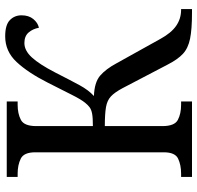

<svg xmlns="http://www.w3.org/2000/svg" viewBox="-30 -730 760 740"><g transform="rotate(-90 350.0 -360.0)"><path d="M38 0V-42H51Q84 -42 108.5 -53.5Q133 -65 133 -109V-604Q133 -648 108.5 -660Q84 -672 51 -672H38V-714H329V-672H316Q282 -672 258 -659.5Q234 -647 234 -600V-382Q266 -382 282 -385Q298 -388 307 -395Q316 -402 324 -412Q337 -428 355.5 -465Q374 -502 402 -557Q440 -632 481 -676Q522 -720 580 -720Q624 -720 642.5 -702Q661 -684 661 -657Q661 -629 646.5 -611.5Q632 -594 613 -590Q609 -613 595 -629.5Q581 -646 554 -646Q525 -646 498.5 -617Q472 -588 441 -528Q410 -467 391.5 -433Q373 -399 350 -378Q403 -376 428.5 -354Q454 -332 476 -291L570 -122Q593 -80 620.5 -61Q648 -42 682 -42H685V0H671Q607 0 570.5 -7.5Q534 -15 512.5 -35Q491 -55 471 -94L380 -268Q364 -298 348.5 -312.5Q333 -327 307 -331.5Q281 -336 234 -336V-114Q234 -67 258 -54.5Q282 -42 316 -42H329V0Z"/></g></svg>

Font: NotoSerif-Regular
Style: Regular
Weight: 400
Designer: Monotype Design Team
Foundry: Monotype Imaging Inc.
Version: Version 2.007; ttfautohint (v1.8) -l 8 -r 50 -G 200 -x 14 -D